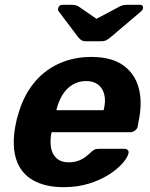

<svg xmlns="http://www.w3.org/2000/svg" viewBox="-20 -766 623 796"><path d="M244 10Q168 10 117.5 -18.5Q67 -47 48 -103Q29 -159 43 -240Q45 -248 47.5 -261.5Q50 -275 53 -283Q73 -360 115.5 -415.5Q158 -471 220.5 -500.5Q283 -530 358 -530Q442 -530 490.5 -495.5Q539 -461 555 -401.5Q571 -342 555 -265L551 -242Q549 -232 540 -225Q531 -218 520 -218H194Q194 -217 193.5 -214.5Q193 -212 192 -210Q187 -178 192 -151.5Q197 -125 215.5 -109Q234 -93 264 -93Q288 -93 306 -100Q324 -107 336.5 -117Q349 -127 356 -134Q367 -144 373 -146.5Q379 -149 391 -149H495Q505 -149 510 -143.5Q515 -138 512 -128Q508 -112 487.5 -88.5Q467 -65 432 -42.5Q397 -20 349.5 -5Q302 10 244 10ZM214 -309H410V-311Q419 -347 412.5 -373.5Q406 -400 387 -415Q368 -430 337 -430Q306 -430 281 -415Q256 -400 239.5 -373.5Q223 -347 214 -311ZM335 -595Q326 -595 319 -598.5Q312 -602 304 -612L224 -718Q219 -724 221 -730Q222 -738 227 -742Q232 -746 238 -746H278Q286 -746 292.5 -744.5Q299 -743 306 -739L380 -688L476 -739Q484 -743 491 -744.5Q498 -746 506 -746H561Q574 -746 573 -732Q572 -725 564 -718L439 -612Q427 -602 419 -598.5Q411 -595 401 -595Z"/></svg>

Font: Rubik SemiBold
Style: Italic
Weight: 600
Italic angle: -12°
Designer: Hubert and Fischer
Foundry: Hubert and Fischer
Version: Version 2.300;gftools[0.9.30]